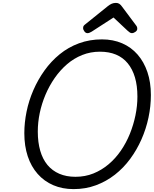

<svg xmlns="http://www.w3.org/2000/svg" viewBox="-20 -1287 1067 1326"><path d="M488 19Q411 19 348 -8Q285 -35 240 -86Q195 -137 171.5 -208Q148 -279 148 -367Q148 -440 163.5 -516Q179 -592 210.5 -664.5Q242 -737 287.5 -800.5Q333 -864 392.5 -912.5Q452 -961 525.5 -988Q599 -1015 684 -1015Q761 -1015 823.5 -988Q886 -961 930 -910.5Q974 -860 998 -789.5Q1022 -719 1022 -631Q1022 -553 1005.5 -475Q989 -397 957 -324.5Q925 -252 879 -189.5Q833 -127 773.5 -80.5Q714 -34 642.5 -7.5Q571 19 488 19ZM501 -66Q568 -66 625 -89Q682 -112 730 -152.5Q778 -193 815 -247Q852 -301 877 -363Q902 -425 915.5 -490.5Q929 -556 929 -620Q929 -695 912 -752.5Q895 -810 862 -850Q829 -890 781 -910Q733 -930 670 -930Q605 -930 547.5 -907Q490 -884 442.5 -843Q395 -802 357.5 -748Q320 -694 294 -632.5Q268 -571 254.5 -506.5Q241 -442 241 -378Q241 -304 258 -245.5Q275 -187 308 -147.5Q341 -108 389.5 -87Q438 -66 501 -66ZM584 -1058Q572 -1058 563 -1070Q554 -1082 554 -1093Q554 -1102 557 -1107Q560 -1112 565 -1116L724 -1244Q739 -1256 752 -1261.5Q765 -1267 781 -1267Q795 -1267 805 -1260Q815 -1253 823 -1241L921 -1110Q926 -1103 927 -1098Q928 -1093 928 -1088Q928 -1076 915 -1067Q902 -1058 892 -1058Q883 -1058 876 -1063Q869 -1068 861 -1075L764 -1166L614 -1069Q607 -1065 599.5 -1061.5Q592 -1058 584 -1058Z"/></svg>

Font: Playwrite AU NSW
Style: Regular
Weight: 400
Designer: Veronika Burian, José Scaglione
Foundry: TypeTogether
Version: Version 1.002